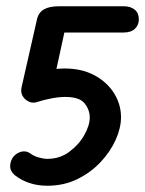

<svg xmlns="http://www.w3.org/2000/svg" viewBox="-20 -591 464 614"><path d="M131 3Q100 3 73.5 -6Q47 -15 27 -31Q12 -44 12.5 -60.5Q13 -77 23 -90Q33 -102 48.5 -106Q64 -110 79 -99Q88 -92 103.5 -87.5Q119 -83 132 -83Q171 -83 201.5 -105.5Q232 -128 249.5 -159Q267 -190 267 -215Q267 -240 250.5 -260.5Q234 -281 189 -281Q169 -281 145 -276.5Q121 -272 96 -264L74 -348Q105 -360 133 -366Q161 -372 186 -372Q242 -372 282.5 -350Q323 -328 345 -292.5Q367 -257 367 -216Q367 -182 350 -144Q333 -106 301.5 -72.5Q270 -39 227 -18Q184 3 131 3ZM49 -312 98 -528Q103 -551 120.5 -561Q138 -571 169 -571L195 -529L146 -304L96 -264Q77 -259 60.5 -274Q44 -289 49 -312ZM424 -529Q424 -511 411.5 -499Q399 -487 375 -487H154L169 -571H375Q398 -571 411 -560Q424 -549 424 -529Z"/></svg>

Font: Edu QLD Beginners
Style: Regular
Weight: 400
Designer: Tina and Corey Anderson
Foundry: Google for Education
Version: Version 1.001